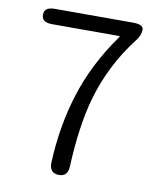

<svg xmlns="http://www.w3.org/2000/svg" viewBox="-83 -797 714 863"><g transform="rotate(10 274.5 -366.0)"><path d="M242 0Q200 -2 202 -50Q209 -215 255 -362Q302 -514 405 -658Q408 -662 403 -662H97Q49 -662 49 -697Q49 -732 97 -732H454Q502 -732 502 -708Q502 -683 481 -656Q380 -526 333 -366Q295 -233 287 -46Q285 2 242 0Z"/></g></svg>

Font: Resource Han Rounded KR Normal
Style: Regular
Weight: 350
Designer: Cyano Hao (round all glyphs); Ryoko NISHIZUKA 西塚涼子 (kana, bopomofo & ideographs); Paul D. Hunt (Latin, Greek & Cyrillic)
Foundry: Cyano Hao
Version: 0.990